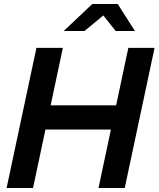

<svg xmlns="http://www.w3.org/2000/svg" viewBox="-20 -939 792 959"><path d="M13 0ZM13 0 162 -700H294L233 -413H560L621 -700H752L603 0H472L534 -292H207L145 0ZM558 -784 496 -862 402 -784H298L441 -919H568L654 -784Z"/></svg>

Font: Rosa Sans SemiBold
Style: Italic
Weight: 600
Italic angle: -12°
Designer: Pentagram / MCKL
Foundry: Pentagram / MCKL
Version: Version 1.005;September 16, 2019;FontCreator 11.5.0.2425 64-